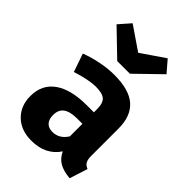

<svg xmlns="http://www.w3.org/2000/svg" viewBox="-242 -913 1030 1030"><g transform="rotate(45 273.0 -398.0)"><path d="M518 -89 485 14Q436 10 405 -7.5Q374 -25 357 -62Q305 17 197 17Q118 17 71 -29Q24 -75 24 -149Q24 -236 88.5 -282Q153 -328 273 -328H327V-351Q327 -398 307 -415.5Q287 -433 237 -433Q211 -433 174 -425.5Q137 -418 98 -405L62 -509Q112 -528 164.5 -538Q217 -548 262 -548Q376 -548 429 -501Q482 -454 482 -360V-154Q482 -124 490.5 -110Q499 -96 518 -89ZM327 -146V-241H288Q234 -241 208 -222Q182 -203 182 -163Q182 -131 198 -113.5Q214 -96 243 -96Q296 -96 327 -146ZM458 -748 317 -611H221L79 -748L136 -813L269 -722L402 -813Z"/></g></svg>

Font: Fira Sans BGR
Style: Bold
Weight: 700
Designer: bBox Type GmbH & Carrois Corporate GbR & Edenspiekermann AG
Foundry: bBox Type GmbH & Carrois Corporate GbR & Edenspiekermann AG
Version: Version 4.301